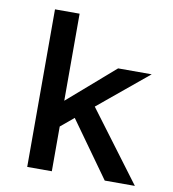

<svg xmlns="http://www.w3.org/2000/svg" viewBox="-78 -754 740 822"><g transform="rotate(10 292.0 -342.5)"><path d="M95 0V-685H202V-306.5L405 -483H551L335 -304.5L563 0H432L259 -242L202 -194.5V0Z"/></g></svg>

Font: Karla SemiBold
Style: Regular
Weight: 600
Designer: Jonathan Pinhorn
Version: Version 2.004; ttfautohint (v1.8.4.7-5d5b);gftools[0.9.33]